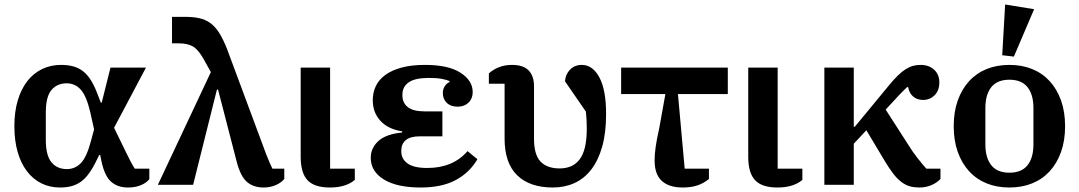

<svg xmlns="http://www.w3.org/2000/svg" viewBox="-20 -823 4803 855"><path d="M645 -25Q631 -8 606.5 2Q582 12 550 12Q504 12 475 -13.5Q446 -39 432 -104L426 -133H422L412 -113Q395 -77 377.5 -52.5Q360 -28 340.5 -14Q321 0 298 6Q275 12 247 12Q202 12 164.5 -6.5Q127 -25 100 -60.5Q73 -96 58.5 -146.5Q44 -197 44 -261Q44 -325 59 -375.5Q74 -426 101 -461Q128 -496 166.5 -515Q205 -534 252 -534Q282 -534 306 -527.5Q330 -521 349.5 -506Q369 -491 385 -465.5Q401 -440 415 -402L429 -366H433L472 -522H630L488 -254L542 -143Q550 -126 560 -107Q570 -88 580 -72H645ZM382 -323Q365 -396 339.5 -424Q314 -452 277 -452Q234 -452 209 -422Q184 -392 184 -323V-200Q184 -131 209 -100.5Q234 -70 278 -70Q314 -70 340 -96.5Q366 -123 385 -195L399 -247Z M919 -502 885 -563Q862 -603 838.5 -616.5Q815 -630 775 -630H746V-748H803Q840 -748 867.5 -742Q895 -736 917 -720Q939 -704 956.5 -676Q974 -648 991 -605L1165 -137Q1172 -119 1179.5 -101.5Q1187 -84 1193 -72H1246V-26Q1232 -9 1207.5 1.5Q1183 12 1154 12Q1108 12 1079 -13.5Q1050 -39 1033 -107L951 -424H946L840 0H683Z M1450 -522V-72H1560V-22Q1542 -6 1514 3Q1486 12 1449 12Q1380 12 1349.5 -20.5Q1319 -53 1319 -125V-522Z M1854 12Q1747 12 1689 -24Q1631 -60 1631 -120Q1631 -164 1665 -195Q1699 -226 1771 -233V-238Q1708 -248 1674 -285Q1640 -322 1640 -377Q1640 -411 1653.5 -439.5Q1667 -468 1695.5 -489Q1724 -510 1768 -522Q1812 -534 1872 -534Q1977 -534 2031 -499Q2085 -464 2085 -413Q2085 -384 2066.5 -366Q2048 -348 2018 -348Q1987 -348 1969.5 -365Q1952 -382 1952 -409Q1952 -426 1960.5 -439Q1969 -452 1982 -458V-462Q1968 -468 1946 -472Q1924 -476 1891 -476Q1827 -476 1799.5 -456Q1772 -436 1772 -402V-398Q1772 -365 1796 -346Q1820 -327 1872 -327H1950V-216H1851Q1807 -216 1787 -199Q1767 -182 1767 -153V-149Q1767 -115 1795 -95Q1823 -75 1883 -75Q1997 -75 2062 -150L2106 -114Q2071 -54 2009 -21Q1947 12 1854 12Z M2157 -496Q2175 -513 2201.5 -523.5Q2228 -534 2260 -534Q2310 -534 2334 -509.5Q2358 -485 2358 -439V-206Q2358 -133 2387.5 -103Q2417 -73 2472 -73Q2500 -73 2522.5 -82.5Q2545 -92 2561 -113Q2577 -134 2585 -168Q2593 -202 2593 -252Q2593 -272 2592 -290Q2591 -308 2589 -326L2496 -461Q2498 -492 2518.5 -513Q2539 -534 2571 -534Q2619 -534 2649 -478.5Q2679 -423 2679 -315Q2679 -231 2661.5 -169.5Q2644 -108 2612.5 -67.5Q2581 -27 2537.5 -7.5Q2494 12 2442 12Q2339 12 2283 -42.5Q2227 -97 2227 -206V-450H2157Z M3137 -26Q3114 -7 3086 2.5Q3058 12 3020 12Q2960 12 2927.5 -17Q2895 -46 2895 -109Q2895 -134 2899.5 -167Q2904 -200 2916 -254L2943 -404H2746V-522H3221V-404H2999L3029 -72H3137Z M3443 -522V-72H3553V-22Q3535 -6 3507 3Q3479 12 3442 12Q3373 12 3342.5 -20.5Q3312 -53 3312 -125V-522Z M3651 -522H3782V-259H3787L3938 -442Q3960 -469 3978 -486.5Q3996 -504 4012.5 -514.5Q4029 -525 4045 -529.5Q4061 -534 4079 -534Q4117 -534 4140 -512.5Q4163 -491 4163 -456Q4163 -420 4142 -399Q4121 -378 4091 -378Q4064 -378 4046.5 -393Q4029 -408 4024 -435H4019Q4008 -424 3993.5 -409.5Q3979 -395 3964 -378L3924 -335L4030 -170Q4044 -147 4065.5 -119.5Q4087 -92 4105 -72H4168V-26Q4152 -9 4127.5 1.5Q4103 12 4074 12Q4052 12 4033 7Q4014 2 3995.5 -11.5Q3977 -25 3959 -48Q3941 -71 3920 -106L3838 -243L3782 -183V0H3651Z M4475 -54Q4529 -54 4555.5 -87Q4582 -120 4582 -180V-342Q4582 -402 4555.5 -435Q4529 -468 4475 -468Q4421 -468 4394.5 -435Q4368 -402 4368 -342V-180Q4368 -120 4394.5 -87Q4421 -54 4475 -54ZM4475 12Q4419 12 4373.5 -6.5Q4328 -25 4295.5 -60.5Q4263 -96 4245 -146.5Q4227 -197 4227 -261Q4227 -325 4245 -375.5Q4263 -426 4295.5 -461.5Q4328 -497 4373.5 -515.5Q4419 -534 4475 -534Q4531 -534 4576.5 -515.5Q4622 -497 4654.5 -461.5Q4687 -426 4705 -375.5Q4723 -325 4723 -261Q4723 -197 4705 -146.5Q4687 -96 4654.5 -60.5Q4622 -25 4576.5 -6.5Q4531 12 4475 12ZM4443 -577 4456 -803 4585 -782 4495 -571Z"/></svg>

Font: IBM Plex Serif SmBld
Style: Regular
Weight: 600
Designer: Mike Abbink, Paul van der Laan, Pieter van Rosmalen
Foundry: Bold Monday
Version: Version 3.001